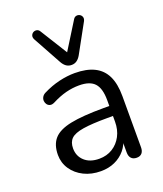

<svg xmlns="http://www.w3.org/2000/svg" viewBox="-141 -854 813 956"><g transform="rotate(-20 265.0 -376.0)"><path d="M229 9Q179 9 139.5 -10.5Q100 -30 77 -64Q54 -98 54 -140Q54 -194 81.5 -225Q109 -256 172.5 -269Q236 -282 346 -282H391V-229H347Q266 -229 219.5 -221.5Q173 -214 154.5 -196Q136 -178 136 -145Q136 -104 164.5 -78Q193 -52 242 -52Q282 -52 312.5 -71Q343 -90 360.5 -123Q378 -156 378 -199V-313Q378 -375 353 -402.5Q328 -430 271 -430Q236 -430 201 -421Q166 -412 127 -392Q113 -385 103 -387.5Q93 -390 87 -398Q81 -406 80 -416.5Q79 -427 84.5 -437Q90 -447 102 -453Q146 -475 189 -485Q232 -495 271 -495Q334 -495 375 -474.5Q416 -454 436 -412.5Q456 -371 456 -306V-35Q456 -15 446.5 -4Q437 7 419 7Q400 7 390 -4Q380 -15 380 -35V-113H389Q381 -75 358.5 -48Q336 -21 303 -6Q270 9 229 9ZM272 -538Q256 -538 244 -546.5Q232 -555 223 -571L140 -722Q134 -734 137.5 -743.5Q141 -753 149.5 -757.5Q158 -762 167.5 -760Q177 -758 183 -748L272 -605L361 -748Q367 -758 376.5 -760Q386 -762 394.5 -757.5Q403 -753 406.5 -743.5Q410 -734 404 -722L321 -571Q312 -555 300 -546.5Q288 -538 272 -538Z"/></g></svg>

Font: Nunito ExtraLight
Style: Regular
Weight: 400
Version: Version 3.602